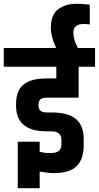

<svg xmlns="http://www.w3.org/2000/svg" viewBox="-55 -919 523 1016"><path d="M361 -402H193Q168 -402 158.5 -393Q149 -384 149 -364V-361Q149 -342 159 -333Q169 -324 193 -324H218Q305 -324 346.5 -289.5Q388 -255 388 -182V-152Q388 -77 351 -40Q314 -3 227 -3Q203 -3 155 -11V77H39V-169H155V-116Q179 -109 211 -109Q243 -109 256.5 -120.5Q270 -132 270 -156V-178Q270 -224 218 -224H193Q30 -224 30 -359V-368Q30 -440 70 -472Q110 -504 193 -504H243V-566H-35V-665H242Q214 -725 214 -771Q214 -841 252.5 -870Q291 -899 349 -899Q370 -899 386.5 -897.5Q403 -896 412 -895L420 -894V-789Q411 -792 388 -792Q333 -792 333 -746Q333 -711 357 -665H448V-566H361Z"/></svg>

Font: Khand ExtraBold
Style: Regular
Weight: 800
Designer: Sanchit Sawaria and Jyotish Sonowal (Devanagari), Satya Rajpurohit (Latin)
Foundry: Indian Type Foundry
Version: Version 2.000;PS 1.0;hotconv 1.0.79;makeotf.lib2.5.61930